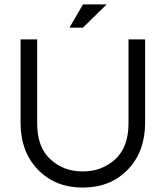

<svg xmlns="http://www.w3.org/2000/svg" viewBox="-20 -840 749 868"><path d="M561 -662H636V-285Q636 -154 557.5 -73Q479 8 354 8Q230 8 151.5 -73Q73 -154 73 -285V-662H148V-283Q148 -175 207.5 -120Q267 -65 354 -65Q441 -65 501 -120Q561 -175 561 -283ZM294 -715 355 -820H462L355 -715Z"/></svg>

Font: Questrial
Style: Regular
Weight: 400
Designer: Joe Prince
Foundry: Joe Prince
Version: Version 1.002